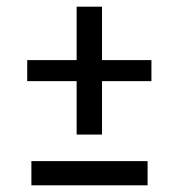

<svg xmlns="http://www.w3.org/2000/svg" viewBox="-20 -555 536 575"><path d="M209.5 -535H285.5V-375H433.5V-312H285.5V-152H209.5V-312H61.5V-375H209.5ZM74 -72.5H422V0H74Z"/></svg>

Font: Karla Medium
Style: Regular
Weight: 500
Designer: Jonathan Pinhorn
Version: Version 2.001